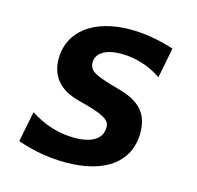

<svg xmlns="http://www.w3.org/2000/svg" viewBox="-89 -653 779 759"><g transform="rotate(15 301.0 -273.0)"><path d="M241.7 14.2C404.8 14.2 498 -57.1 498 -175.3C498 -252.4 458.5 -294.9 377.9 -317.9L341.8 -328.1C305.7 -338.4 272.5 -350.6 261.2 -359.9C249 -368.7 243.2 -380.4 243.2 -395.5C243.2 -433.6 280.3 -458 345.7 -458C399.4 -458 460 -441.4 509.8 -405.8L534.2 -529.8C474.1 -549.8 412.6 -560.1 356 -560.1C203.6 -560.1 109.9 -486.3 109.9 -375.5C109.9 -304.7 148.4 -257.8 225.1 -236.8L268.1 -225.1C307.1 -214.4 332 -204.6 347.2 -192.9C360.4 -182.6 362.8 -172.9 362.8 -161.1C362.8 -113.3 320.3 -88.9 250 -88.9C187.5 -88.9 125 -108.4 68.8 -145L43.9 -20C108.4 2.9 177.2 14.2 241.7 14.2Z"/></g></svg>

Font: Hack
Style: Bold Oblique
Weight: 700
Italic angle: -12°
Monospace: yes
Designer: Christopher Simpkins
Foundry: Christopher Simpkins
Version: Version 2.010